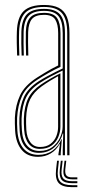

<svg xmlns="http://www.w3.org/2000/svg" viewBox="-20 -626 355 774"><path d="M251 0V-492.5Q251 -549 229.2 -573.5Q207.5 -598 157.5 -598Q105.5 -598 82.2 -574.9Q59 -551.8 57 -498.5Q56.2 -476.8 56.6 -451.5Q57 -426.2 58 -402H49Q48 -427 47.6 -452.1Q47.2 -477.2 48 -498.8Q49.8 -556 75.2 -581Q100.8 -606 157.5 -606Q194.2 -606 216.8 -594.5Q239.2 -583 249.6 -558Q260 -533 260 -492.5V0ZM139.2 -17.5Q170.5 -17.5 191.1 -33.1Q211.8 -48.8 222.1 -71.6Q232.5 -94.5 232.5 -115.5V-341.8Q212.2 -332.2 187.2 -319Q162.2 -305.8 141 -292Q102 -266.8 85.5 -233.5Q69 -200.2 67 -149Q66.5 -136.2 67 -126Q67.5 -115.8 68.2 -101Q70.8 -59.8 89.5 -38.6Q108.2 -17.5 139.2 -17.5ZM140.5 -25.8Q112.2 -25.8 96.1 -46Q80 -66.2 77.5 -101.5Q76.5 -116.5 76.2 -127.5Q76 -138.5 76.2 -148.8Q78.2 -198.8 93.9 -230Q109.5 -261.2 144.8 -285Q161.2 -296.2 182.4 -308.5Q203.5 -320.8 223.5 -330.5V-114.8Q223.5 -94.2 215 -73.6Q206.5 -53 188.2 -39.4Q170 -25.8 140.5 -25.8ZM141.5 -33.5Q167.2 -33.5 183.4 -45.8Q199.5 -58 206.9 -76.6Q214.2 -95.2 214.2 -114.5V-319Q198.5 -310.5 182 -300.4Q165.5 -290.2 148.2 -278Q116 -254.8 101.5 -225.6Q87 -196.5 85.2 -148.5Q85 -137.5 85.2 -127.1Q85.5 -116.8 86.2 -102.5Q88.2 -71.2 102.4 -52.4Q116.5 -33.5 141.5 -33.5ZM133 6.2Q90.8 6.2 67.4 -21.8Q44 -49.8 41 -99.2Q40 -115.5 39.9 -128.6Q39.8 -141.8 40 -151.8Q42.5 -202.5 60.9 -241.8Q79.2 -281 129.2 -313.2Q144.8 -323 158.9 -331.6Q173 -340.2 186.8 -347.9Q200.5 -355.5 214.5 -362.2V-492.5Q214.5 -527.8 202.8 -547Q191 -566.2 157.5 -566.2Q123.2 -566.2 109 -549.6Q94.8 -533 93.5 -497Q93 -478.2 93.1 -455.4Q93.2 -432.5 94.2 -402H85.2Q84.2 -432.5 84 -455.4Q83.8 -478.2 84.2 -497.5Q85.5 -538 102.4 -556.1Q119.2 -574.2 157.5 -574.2Q195.8 -574.2 209.8 -553.5Q223.8 -532.8 223.8 -492.5V-356.5Q199.2 -345.2 176.1 -332.1Q153 -319 132.5 -305.8Q85.5 -275.8 68.5 -238.1Q51.5 -200.5 49 -151.2Q48.5 -137.8 48.8 -127.1Q49 -116.5 50 -99.8Q53 -52.5 75 -27.1Q97 -1.8 135 -1.8Q167.8 -1.8 191.8 -18.9Q215.8 -36 227.2 -64.2H229.2L224.8 -9.2V0H215.5V-4.5L221.8 -45H220Q207.2 -21.2 184.5 -7.5Q161.8 6.2 133 6.2ZM233 0V-22.2L235 -87.8H233Q224.8 -56.2 199.9 -33Q175 -9.8 136.8 -9.8Q102.2 -9.8 82 -33.2Q61.8 -56.8 59.2 -100.2Q58.2 -116.8 58 -127.8Q57.8 -138.8 58.2 -150.8Q60.2 -198.2 76.1 -234.2Q92 -270.2 137 -299Q152.5 -308.8 169.9 -318.2Q187.2 -327.8 203.8 -336Q220.2 -344.2 232.8 -350V-492.5Q232.8 -540.5 215.4 -561.4Q198 -582.2 157.5 -582.2Q115 -582.2 95.9 -562.6Q76.8 -543 75.2 -497.8Q74.5 -476 74.9 -450.8Q75.2 -425.5 76 -402H67.2Q66.2 -426 65.9 -451.6Q65.5 -477.2 66.2 -498Q67.8 -547.2 88.9 -568.8Q110 -590.2 157.5 -590.2Q202.8 -590.2 222.2 -567.5Q241.8 -544.8 241.8 -492.5V0ZM217.5 22 213.5 58Q209.5 91.5 222.9 106Q236.2 120.5 270.8 120.5H291.8V128.5H270.8Q231.8 128.5 216.8 112.1Q201.8 95.8 206 58L210 22ZM247.2 22 243.2 56.2Q241.5 73.8 247.8 81.4Q254 89 270.8 89H291.8V96.8H270.8Q249.8 96.8 241.6 87.4Q233.5 78 236.2 56.2L240.2 22ZM232.5 22 228.5 57.2Q225.5 82.5 235.2 93.5Q245 104.5 270.8 104.5H291.8V112.5H270.8Q240.8 112.5 229.2 99.6Q217.8 86.8 221.2 57.2L225.2 22Z"/></svg>

Font: Big Shoulders Inline Display Thin Light
Style: Regular
Weight: 300
Version: Version 2.002